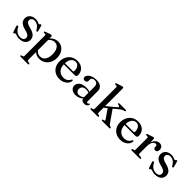

<svg xmlns="http://www.w3.org/2000/svg" viewBox="230 -2077 3647 3647"><g transform="rotate(45 2054.0 -253.0)"><path d="M217 -442.5Q179.5 -442.5 157.5 -423Q135.5 -403.5 135.5 -372.5Q135.5 -353 144.8 -337.2Q154 -321.5 177.5 -308.8Q201 -296 244.5 -284.5Q312.5 -268.5 351 -245.5Q389.5 -222.5 405.2 -193Q421 -163.5 421 -128Q421 -65 375.8 -26.8Q330.5 11.5 247.5 11.5Q216.5 11.5 196.2 6Q176 0.5 163 -5Q150 -10.5 140.5 -10.5Q130.5 -10.5 124.5 -5Q118.5 0.5 113 6Q107.5 11.5 99 11.5Q92.5 11.5 89 7.8Q85.5 4 82 -6L46 -114Q42 -127 43.5 -135.5Q45 -144 54 -147Q62.5 -150.5 69 -147Q75.5 -143.5 81 -135Q103 -93 128.8 -68.5Q154.5 -44 183 -33.5Q211.5 -23 242 -23Q289.5 -23 313 -43.2Q336.5 -63.5 336.5 -96.5Q336.5 -116.5 326.5 -133Q316.5 -149.5 290.2 -163.5Q264 -177.5 215 -189.5Q155 -204 119.5 -225Q84 -246 68.2 -275.2Q52.5 -304.5 52.5 -343.5Q52.5 -383 72.2 -413Q92 -443 128 -460.2Q164 -477.5 212.5 -477.5Q243.5 -477.5 263 -471.2Q282.5 -465 295.2 -458.8Q308 -452.5 317.5 -452.5Q327.5 -452.5 333.8 -458.8Q340 -465 345.5 -471Q351 -477 358.5 -477Q364 -477 368 -473.2Q372 -469.5 374 -459.5L402.5 -358Q405.5 -344 404.5 -335Q403.5 -326 394.5 -322.5Q386 -319.5 379.8 -324Q373.5 -328.5 366.5 -339.5Q337.5 -395.5 298 -419Q258.5 -442.5 217 -442.5Z M655 -449.5V-387.5L658.5 -379.5V167.5Q658.5 180.5 663.5 187.2Q668.5 194 678 196L712.5 201Q721 203.5 725 207.5Q729 211.5 729 218Q729 225 723.8 229Q718.5 233 707.5 233H516Q505.5 233 500.5 229Q495.5 225 495.5 218Q495.5 212 499.2 208Q503 204 511.5 201.5L535.5 196Q545 194 549.8 187.5Q554.5 181 554.5 168V-381Q554.5 -391.5 551 -396.2Q547.5 -401 539 -402L505 -403.5Q497 -404.5 493.5 -408Q490 -411.5 490 -416.5Q490 -422.5 494 -426.2Q498 -430 508.5 -434L590.5 -464Q605 -469.5 614.2 -471.8Q623.5 -474 630.5 -474Q643 -474 649 -467.5Q655 -461 655 -449.5ZM635.5 -333 620 -357.5Q658.5 -414.5 708.2 -445.8Q758 -477 817 -477Q875.5 -477 921.2 -447.2Q967 -417.5 993.2 -364.8Q1019.5 -312 1019.5 -244Q1019.5 -165 988.8 -107.8Q958 -50.5 905.8 -19.5Q853.5 11.5 789.5 11.5Q731 11.5 685.5 -17Q640 -45.5 612 -98.5L635 -122Q660 -77.5 695.2 -54.5Q730.5 -31.5 771.5 -31.5Q811 -31.5 842.5 -53.2Q874 -75 892.2 -119.5Q910.5 -164 910.5 -231.5Q910.5 -296 893 -338.8Q875.5 -381.5 845.2 -403.2Q815 -425 776 -425Q737 -425 701.2 -402Q665.5 -379 635.5 -333Z M1533 -290Q1533 -268.5 1520.5 -257.2Q1508 -246 1483.5 -246H1165V-276H1403.5Q1427 -276 1427 -296.5Q1427 -365 1398.2 -402.8Q1369.5 -440.5 1322 -440.5Q1284 -440.5 1255.2 -418.8Q1226.5 -397 1210.5 -357.2Q1194.5 -317.5 1194.5 -263Q1194.5 -163.5 1242 -111.8Q1289.5 -60 1366 -60Q1415.5 -60 1451.8 -83Q1488 -106 1502.5 -144Q1508.5 -151.5 1512.5 -154.5Q1516.5 -157.5 1521 -157.5Q1527.5 -157.5 1530.5 -152Q1533.5 -146.5 1533 -139Q1530 -97.5 1503.5 -63.2Q1477 -29 1432.8 -8.8Q1388.5 11.5 1332.5 11.5Q1263 11.5 1210.2 -17.8Q1157.5 -47 1127.8 -100Q1098 -153 1098 -224.5Q1098 -297.5 1127 -354.5Q1156 -411.5 1209.2 -444.2Q1262.5 -477 1335.5 -477Q1396 -477 1440.5 -453.2Q1485 -429.5 1509 -387.2Q1533 -345 1533 -290Z M1915 -60.5V-69.5L1908.5 -72V-359Q1908.5 -402.5 1887.2 -425.5Q1866 -448.5 1826.5 -448.5Q1788.5 -448.5 1769.5 -432.5Q1750.5 -416.5 1750.5 -395V-356Q1750.5 -332.5 1735 -319.5Q1719.5 -306.5 1692 -306.5Q1668.5 -306.5 1655.8 -318.8Q1643 -331 1643 -352.5Q1643 -382.5 1666.8 -411.2Q1690.5 -440 1735.8 -458.5Q1781 -477 1845.5 -477Q1929.5 -477 1970.8 -440.5Q2012 -404 2012 -343V-73Q2012 -56.5 2018.2 -48.8Q2024.5 -41 2035.5 -41Q2047.5 -41 2053 -46.8Q2058.5 -52.5 2062 -58.5Q2064.5 -61.5 2067 -63.8Q2069.5 -66 2073.5 -66Q2078 -66 2080.5 -62.5Q2083 -59 2083 -53Q2083 -39 2073.2 -24.2Q2063.5 -9.5 2044.8 1Q2026 11.5 1998 11.5Q1959 11.5 1937 -7Q1915 -25.5 1915 -60.5ZM1620.5 -103.5Q1620.5 -162 1672.5 -199.5Q1724.5 -237 1818 -237Q1852.5 -237 1880.2 -230.5Q1908 -224 1929.5 -214.5L1922 -189Q1901.5 -198 1879.8 -203.5Q1858 -209 1832.5 -209Q1783 -209 1755.5 -185.2Q1728 -161.5 1728 -120Q1728 -79.5 1750.8 -58Q1773.5 -36.5 1809 -36.5Q1841.5 -36.5 1872 -51.2Q1902.5 -66 1924.5 -93.5L1934.5 -72Q1905.5 -32 1859.5 -10.2Q1813.5 11.5 1762 11.5Q1699.5 11.5 1660 -19.8Q1620.5 -51 1620.5 -103.5Z M2166 0Q2155.5 0 2151.8 -4.2Q2148 -8.5 2148 -15.5Q2148 -21.5 2151.8 -25.5Q2155.5 -29.5 2164 -31.5L2188.5 -37Q2198 -39.5 2202.8 -46Q2207.5 -52.5 2207.5 -65V-644.5Q2207.5 -655 2204 -659.8Q2200.5 -664.5 2192.5 -665.5L2158 -667Q2150 -668 2146.5 -671.5Q2143 -675 2143 -680Q2143 -686.5 2147 -690.2Q2151 -694 2161.5 -698L2247.5 -727.5Q2262 -733 2271.2 -735.2Q2280.5 -737.5 2288 -737.5Q2300 -737.5 2305.8 -731Q2311.5 -724.5 2311.5 -713V-65.5Q2311.5 -52.5 2316.5 -46Q2321.5 -39.5 2331 -37L2354 -32Q2369 -27 2369 -16Q2369 0 2347 0ZM2279.5 -213 2492.5 -390Q2510 -404.5 2508.2 -416Q2506.5 -427.5 2486.5 -432L2466 -436Q2457.5 -438 2454.2 -441.8Q2451 -445.5 2451 -451.5Q2451 -459 2456.5 -463Q2462 -467 2471.5 -467H2635.5Q2645 -467 2650.5 -463Q2656 -459 2656 -452Q2656 -445 2651.5 -440.2Q2647 -435.5 2632 -432.5Q2606.5 -427.5 2587.8 -417.5Q2569 -407.5 2541 -384.5L2290 -178.5ZM2435.5 -321.5 2610 -70Q2623.5 -51.5 2633.5 -44.8Q2643.5 -38 2663.5 -33.5Q2673 -30 2677.2 -25.2Q2681.5 -20.5 2681.5 -14.5Q2681.5 -8 2676 -4Q2670.5 0 2661.5 0H2473.5Q2464.5 0 2459.2 -4.2Q2454 -8.5 2454 -15Q2454 -20.5 2457.2 -24.2Q2460.5 -28 2468.5 -30L2488 -34Q2504.5 -37.5 2505.8 -45.8Q2507 -54 2492.5 -74L2363.5 -260Z M3164.5 -290Q3164.5 -268.5 3152 -257.2Q3139.5 -246 3115 -246H2796.5V-276H3035Q3058.5 -276 3058.5 -296.5Q3058.5 -365 3029.8 -402.8Q3001 -440.5 2953.5 -440.5Q2915.5 -440.5 2886.8 -418.8Q2858 -397 2842 -357.2Q2826 -317.5 2826 -263Q2826 -163.5 2873.5 -111.8Q2921 -60 2997.5 -60Q3047 -60 3083.2 -83Q3119.5 -106 3134 -144Q3140 -151.5 3144 -154.5Q3148 -157.5 3152.5 -157.5Q3159 -157.5 3162 -152Q3165 -146.5 3164.5 -139Q3161.5 -97.5 3135 -63.2Q3108.5 -29 3064.2 -8.8Q3020 11.5 2964 11.5Q2894.5 11.5 2841.8 -17.8Q2789 -47 2759.2 -100Q2729.5 -153 2729.5 -224.5Q2729.5 -297.5 2758.5 -354.5Q2787.5 -411.5 2840.8 -444.2Q2894 -477 2967 -477Q3027.5 -477 3072 -453.2Q3116.5 -429.5 3140.5 -387.2Q3164.5 -345 3164.5 -290Z M3393.5 -259Q3393.5 -330 3414.2 -378.5Q3435 -427 3468.2 -452Q3501.5 -477 3539 -477Q3583.5 -477 3608 -452.5Q3632.5 -428 3632.5 -384.5Q3632.5 -350.5 3617.8 -333Q3603 -315.5 3580 -315.5Q3557 -315.5 3544.2 -328.5Q3531.5 -341.5 3531.5 -364.5V-381.5Q3531.5 -398.5 3523.5 -406.8Q3515.5 -415 3497.5 -415Q3476 -415 3455.8 -397.8Q3435.5 -380.5 3422.8 -346Q3410 -311.5 3410 -259ZM3404.5 -449 3410 -327.5V-65.5Q3410 -53.5 3415.5 -47.2Q3421 -41 3434.5 -39L3479.5 -32.5Q3489.5 -31.5 3494.2 -27.2Q3499 -23 3499 -15.5Q3499 -8.5 3493.5 -4.2Q3488 0 3477.5 0H3266.5Q3256 0 3251 -4.2Q3246 -8.5 3246 -15.5Q3246 -21.5 3250 -25.5Q3254 -29.5 3262 -31.5L3286.5 -37Q3296 -39.5 3300.8 -45.8Q3305.5 -52 3305.5 -65V-380Q3305.5 -390.5 3302 -395.2Q3298.5 -400 3290.5 -401L3256 -402.5Q3248 -403.5 3244.5 -407Q3241 -410.5 3241 -415.5Q3241 -421.5 3245 -425.8Q3249 -430 3259.5 -433.5L3344 -462Q3362.5 -469 3371.5 -471Q3380.5 -473 3386 -473Q3394.5 -473 3399 -467.5Q3403.5 -462 3404.5 -449Z M3864.5 -442.5Q3827 -442.5 3805 -423Q3783 -403.5 3783 -372.5Q3783 -353 3792.2 -337.2Q3801.5 -321.5 3825 -308.8Q3848.5 -296 3892 -284.5Q3960 -268.5 3998.5 -245.5Q4037 -222.5 4052.8 -193Q4068.5 -163.5 4068.5 -128Q4068.5 -65 4023.2 -26.8Q3978 11.5 3895 11.5Q3864 11.5 3843.8 6Q3823.5 0.5 3810.5 -5Q3797.5 -10.5 3788 -10.5Q3778 -10.5 3772 -5Q3766 0.5 3760.5 6Q3755 11.5 3746.5 11.5Q3740 11.5 3736.5 7.8Q3733 4 3729.5 -6L3693.5 -114Q3689.5 -127 3691 -135.5Q3692.5 -144 3701.5 -147Q3710 -150.5 3716.5 -147Q3723 -143.5 3728.5 -135Q3750.5 -93 3776.2 -68.5Q3802 -44 3830.5 -33.5Q3859 -23 3889.5 -23Q3937 -23 3960.5 -43.2Q3984 -63.5 3984 -96.5Q3984 -116.5 3974 -133Q3964 -149.5 3937.8 -163.5Q3911.5 -177.5 3862.5 -189.5Q3802.5 -204 3767 -225Q3731.5 -246 3715.8 -275.2Q3700 -304.5 3700 -343.5Q3700 -383 3719.8 -413Q3739.5 -443 3775.5 -460.2Q3811.5 -477.5 3860 -477.5Q3891 -477.5 3910.5 -471.2Q3930 -465 3942.8 -458.8Q3955.5 -452.5 3965 -452.5Q3975 -452.5 3981.2 -458.8Q3987.5 -465 3993 -471Q3998.5 -477 4006 -477Q4011.5 -477 4015.5 -473.2Q4019.5 -469.5 4021.5 -459.5L4050 -358Q4053 -344 4052 -335Q4051 -326 4042 -322.5Q4033.5 -319.5 4027.2 -324Q4021 -328.5 4014 -339.5Q3985 -395.5 3945.5 -419Q3906 -442.5 3864.5 -442.5Z"/></g></svg>

Font: Fraunces 28pt
Style: Regular
Weight: 400
Version: Version 1.000;[b76b70a41]